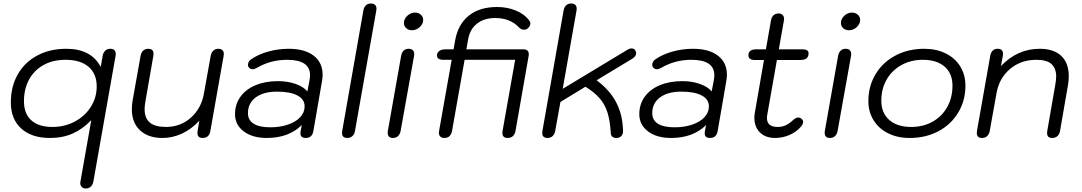

<svg xmlns="http://www.w3.org/2000/svg" viewBox="-20 -779 6189 1098"><path d="M439 268Q439 262 440 259L502 -92Q453 -41 396 -15.5Q339 10 265 10Q161 10 101.5 -44Q42 -98 42 -193Q42 -284 81.5 -353.5Q121 -423 193 -461.5Q265 -500 359 -500Q502 -500 556 -396L567 -460Q571 -480 582.5 -490Q594 -500 611 -500Q642 -500 642 -469Q642 -463 641 -460L514 259Q510 279 498.5 289Q487 299 471 299Q456 299 447.5 290Q439 281 439 268ZM533 -285Q533 -357 486.5 -397Q440 -437 355 -437Q282 -437 228.5 -407Q175 -377 146 -323.5Q117 -270 117 -200Q117 -129 159 -91Q201 -53 280 -53Q350 -53 408 -84Q466 -115 499.5 -168Q533 -221 533 -285Z M734 -154Q734 -179 738 -202L784 -460Q788 -480 799.5 -490Q811 -500 828 -500Q858 -500 858 -471Q858 -464 857 -460L812 -202Q807 -174 807 -155Q807 -103 837 -78Q867 -53 929 -53Q1012 -53 1071.5 -106Q1131 -159 1146 -243L1185 -460Q1189 -480 1200.5 -490Q1212 -500 1229 -500Q1243 -500 1251.5 -492.5Q1260 -485 1260 -471Q1260 -464 1259 -460L1183 -30Q1176 10 1139 10Q1109 10 1109 -19Q1109 -26 1110 -30L1120 -89Q1076 -41 1021.5 -15.5Q967 10 909 10Q827 10 780.5 -34Q734 -78 734 -154Z M1324 -126Q1324 -182 1354.5 -225Q1385 -268 1441 -291.5Q1497 -315 1570 -315Q1625 -315 1670.5 -299Q1716 -283 1738 -256L1750 -320Q1753 -335 1753 -349Q1753 -437 1622 -437Q1529 -437 1453 -393Q1435 -383 1425 -383Q1414 -383 1406 -390.5Q1398 -398 1398 -408Q1398 -417 1402.5 -425.5Q1407 -434 1415 -439Q1456 -468 1513.5 -484Q1571 -500 1631 -500Q1723 -500 1774 -460.5Q1825 -421 1825 -352Q1825 -336 1822 -318L1772 -29Q1765 10 1728 10Q1698 10 1698 -17Q1698 -24 1699 -28L1706 -64Q1631 10 1506 10Q1424 10 1374 -27.5Q1324 -65 1324 -126ZM1722 -171Q1722 -211 1681 -233Q1640 -255 1564 -255Q1487 -255 1442.5 -222Q1398 -189 1398 -132Q1398 -92 1430.5 -71.5Q1463 -51 1526 -51Q1582 -51 1627 -66.5Q1672 -82 1697 -109Q1722 -136 1722 -171Z M1936 -19Q1936 -26 1937 -30L2058 -719Q2066 -759 2102 -759Q2116 -759 2124.5 -751.5Q2133 -744 2133 -729Q2133 -723 2132 -719L2010 -30Q2007 -12 1995.5 -1Q1984 10 1966 10Q1936 10 1936 -19Z M2290 -648Q2290 -671 2309.5 -689Q2329 -707 2353 -707Q2373 -707 2386.5 -695Q2400 -683 2400 -665Q2400 -642 2380.5 -624Q2361 -606 2336 -606Q2316 -606 2303 -618Q2290 -630 2290 -648ZM2197 -21 2198 -30 2274 -460Q2278 -480 2289 -490Q2300 -500 2317 -500Q2333 -500 2341 -491.5Q2349 -483 2349 -469Q2349 -463 2348 -460L2271 -30Q2267 -10 2255.5 0Q2244 10 2227 10Q2197 10 2197 -21Z M3004 -468Q3004 -461 3003 -458L2928 -30Q2925 -12 2913.5 -1Q2902 10 2883 10Q2853 10 2853 -19Q2853 -26 2854 -30L2926 -437H2637L2565 -30Q2562 -12 2551 -1Q2540 10 2521 10Q2507 10 2498.5 2.5Q2490 -5 2490 -20Q2490 -26 2491 -30L2563 -437H2516Q2479 -437 2479 -462Q2479 -478 2492 -487.5Q2505 -497 2527 -497H2574L2583 -549Q2600 -641 2661.5 -690Q2723 -739 2823 -739Q2881 -739 2930.5 -718.5Q2980 -698 3007 -661Q3013 -654 3013 -645Q3013 -629 2997 -616Q2989 -609 2977 -609Q2960 -609 2947 -623Q2923 -649 2888.5 -662.5Q2854 -676 2812 -676Q2749 -676 2708 -644Q2667 -612 2657 -553L2647 -497H2973Q3004 -497 3004 -468Z M3081 -19Q3081 -26 3082 -30L3203 -719Q3211 -759 3247 -759Q3261 -759 3269.5 -751.5Q3278 -744 3278 -729Q3278 -723 3277 -719L3198 -271L3569 -495Q3580 -502 3592 -502Q3609 -502 3615 -487Q3618 -481 3618 -474Q3618 -457 3594 -442L3392 -320Q3468 -263 3504.5 -192.5Q3541 -122 3543 -30Q3544 -13 3533.5 -1.5Q3523 10 3506 10Q3475 10 3473 -17Q3469 -87 3454.5 -134Q3440 -181 3410 -216Q3380 -251 3328 -283L3185 -196L3155 -30Q3152 -12 3140.5 -1Q3129 10 3111 10Q3081 10 3081 -19Z M3636 -126Q3636 -182 3666.5 -225Q3697 -268 3753 -291.5Q3809 -315 3882 -315Q3937 -315 3982.5 -299Q4028 -283 4050 -256L4062 -320Q4065 -335 4065 -349Q4065 -437 3934 -437Q3841 -437 3765 -393Q3747 -383 3737 -383Q3726 -383 3718 -390.5Q3710 -398 3710 -408Q3710 -417 3714.5 -425.5Q3719 -434 3727 -439Q3768 -468 3825.5 -484Q3883 -500 3943 -500Q4035 -500 4086 -460.5Q4137 -421 4137 -352Q4137 -336 4134 -318L4084 -29Q4077 10 4040 10Q4010 10 4010 -17Q4010 -24 4011 -28L4018 -64Q3943 10 3818 10Q3736 10 3686 -27.5Q3636 -65 3636 -126ZM4034 -171Q4034 -211 3993 -233Q3952 -255 3876 -255Q3799 -255 3754.5 -222Q3710 -189 3710 -132Q3710 -92 3742.5 -71.5Q3775 -51 3838 -51Q3894 -51 3939 -66.5Q3984 -82 4009 -109Q4034 -136 4034 -171Z M4369 -130Q4366 -115 4366 -104Q4366 -53 4427 -53Q4451 -53 4471 -61.5Q4491 -70 4514 -91Q4531 -107 4546 -107Q4556 -107 4564.5 -99Q4573 -91 4573 -82Q4573 -69 4559 -53Q4534 -24 4494.5 -7Q4455 10 4413 10Q4358 10 4326 -21.5Q4294 -53 4294 -106Q4294 -120 4297 -136L4349 -436H4295Q4278 -436 4269 -443Q4260 -450 4260 -463Q4260 -497 4306 -497H4360L4389 -662Q4392 -680 4403 -691Q4414 -702 4433 -702Q4447 -702 4455.5 -693.5Q4464 -685 4464 -670L4463 -662L4434 -497H4569Q4604 -497 4604 -474Q4604 -436 4558 -436H4423Z M4789 -648Q4789 -671 4808.5 -689Q4828 -707 4852 -707Q4872 -707 4885.5 -695Q4899 -683 4899 -665Q4899 -642 4879.5 -624Q4860 -606 4835 -606Q4815 -606 4802 -618Q4789 -630 4789 -648ZM4696 -21 4697 -30 4773 -460Q4777 -480 4788 -490Q4799 -500 4816 -500Q4832 -500 4840 -491.5Q4848 -483 4848 -469Q4848 -463 4847 -460L4770 -30Q4766 -10 4754.5 0Q4743 10 4726 10Q4696 10 4696 -21Z M4946 -201Q4946 -286 4987 -354.5Q5028 -423 5101 -461.5Q5174 -500 5265 -500Q5335 -500 5388.5 -473.5Q5442 -447 5471.5 -399Q5501 -351 5501 -289Q5501 -204 5460 -135.5Q5419 -67 5346.5 -28.5Q5274 10 5182 10Q5113 10 5059.5 -16.5Q5006 -43 4976 -91Q4946 -139 4946 -201ZM5427 -289Q5427 -359 5382 -398Q5337 -437 5258 -437Q5189 -437 5135 -407Q5081 -377 5050.5 -324Q5020 -271 5020 -203Q5020 -133 5065.5 -93Q5111 -53 5191 -53Q5259 -53 5313 -83Q5367 -113 5397 -167Q5427 -221 5427 -289Z M5566 -19Q5566 -26 5567 -30L5643 -460Q5646 -478 5656.5 -489Q5667 -500 5685 -500Q5716 -500 5716 -471Q5716 -464 5715 -460L5704 -401Q5798 -500 5926 -500Q6006 -500 6049 -459.5Q6092 -419 6092 -344Q6092 -318 6088 -295L6042 -30Q6039 -12 6027.5 -1Q6016 10 5997 10Q5968 10 5968 -18Q5968 -26 5969 -30L6015 -295Q6020 -323 6020 -341Q6020 -388 5993.5 -412.5Q5967 -437 5907 -437Q5818 -437 5756 -384.5Q5694 -332 5679 -247L5640 -30Q5637 -12 5625.5 -1Q5614 10 5596 10Q5566 10 5566 -19Z"/></svg>

Font: Kodchasan
Style: Italic
Weight: 400
Italic angle: -10°
Version: Version 1.000; ttfautohint (v1.6)